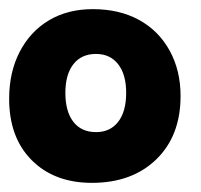

<svg xmlns="http://www.w3.org/2000/svg" viewBox="-24 -791 439 420"><path d="M177 -391Q95 -391 45.5 -440.5Q-4 -490 -4 -575Q-4 -633 19 -677.5Q42 -722 83 -746.5Q124 -771 179 -771Q237 -771 280 -747.5Q323 -724 347 -680.5Q371 -637 371 -581Q371 -494 318 -442.5Q265 -391 177 -391ZM186 -502Q217 -502 234.5 -524.5Q252 -547 252 -588Q252 -628 234.5 -650.5Q217 -673 186 -673Q154 -673 136.5 -650.5Q119 -628 119 -588Q119 -547 136.5 -524.5Q154 -502 186 -502Z"/></svg>

Font: DynaPuff Medium
Style: Regular
Weight: 500
Version: Version 2.000